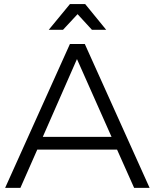

<svg xmlns="http://www.w3.org/2000/svg" viewBox="-20 -913 752 933"><path d="M356.9 -844.2 286.1 -768.1H216.8L319.8 -893.1H394L496.1 -768.1H426.8ZM631.8 0 548.8 -186H161.1L79.1 0H4.9L319.8 -699.2H392.1L707 0ZM188 -248H522L354 -626Z"/></svg>

Font: Montserrat arm Light
Style: Regular
Weight: 300
Designer: Julieta Ulanovsky
Foundry: Julieta Ulanovsky
Version: Version 6.000;PS 006.000;hotconv 1.0.88;makeotf.lib2.5.64775